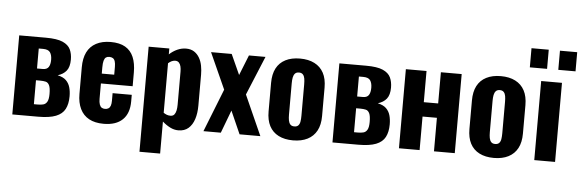

<svg xmlns="http://www.w3.org/2000/svg" viewBox="-57 -1009 4225 1398"><g transform="rotate(5 2055.0 -310.0)"><path d="M52 0V-578H247Q329 -578 370.5 -559.5Q412 -541 427 -509Q442 -477 442 -435Q442 -381 419.5 -353Q397 -325 356 -313Q397 -304 418 -283.5Q439 -263 447.5 -233.5Q456 -204 456 -167Q456 -112 436.5 -74.5Q417 -37 370 -18.5Q323 0 241 0ZM202 -88H231Q253 -88 270.5 -92.5Q288 -97 298.5 -115Q309 -133 309 -172Q309 -216 299.5 -235.5Q290 -255 273 -259Q256 -263 233 -263H202ZM202 -349H245Q274 -349 286.5 -367.5Q299 -386 299 -421Q299 -455 285.5 -475Q272 -495 233 -495H202Z M720 10Q656 10 613 -13.5Q570 -37 548 -82.5Q526 -128 526 -192V-386Q526 -452 548 -496.5Q570 -541 614 -564.5Q658 -588 720 -588Q786 -588 827 -564Q868 -540 887.5 -494Q907 -448 907 -382V-281H675V-169Q675 -144 680.5 -128Q686 -112 696 -105.5Q706 -99 721 -99Q735 -99 745.5 -105.5Q756 -112 761 -126Q766 -140 766 -163V-218H906V-170Q906 -82 858 -36Q810 10 720 10ZM675 -353H766V-410Q766 -435 761 -450.5Q756 -466 745.5 -472.5Q735 -479 719 -479Q704 -479 694.5 -472Q685 -465 680 -447.5Q675 -430 675 -398Z M998 190V-578H1149V-535Q1176 -560 1207.5 -574Q1239 -588 1271 -588Q1306 -588 1330 -572.5Q1354 -557 1369 -531Q1384 -505 1390 -473Q1396 -441 1396 -408V-182Q1396 -126 1382 -83Q1368 -40 1339.5 -15Q1311 10 1266 10Q1235 10 1205.5 -5Q1176 -20 1149 -44V190ZM1199 -91Q1218 -91 1227.5 -102.5Q1237 -114 1241 -133Q1245 -152 1245 -175V-417Q1245 -438 1241 -455Q1237 -472 1227 -482.5Q1217 -493 1200 -493Q1186 -493 1173 -486.5Q1160 -480 1149 -470V-108Q1161 -100 1173 -95.5Q1185 -91 1199 -91Z M1449 0 1573 -314 1454 -578H1605L1672 -430L1731 -578H1852L1734 -293L1865 0H1713L1639 -167L1576 0Z M2104 10Q2042 10 1998 -12.5Q1954 -35 1931.5 -78Q1909 -121 1909 -185V-393Q1909 -457 1931.5 -500Q1954 -543 1998 -565.5Q2042 -588 2104 -588Q2166 -588 2210 -565.5Q2254 -543 2277 -500Q2300 -457 2300 -393V-185Q2300 -121 2277 -78Q2254 -35 2210 -12.5Q2166 10 2104 10ZM2105 -92Q2124 -92 2134 -102.5Q2144 -113 2147 -131.5Q2150 -150 2150 -174V-403Q2150 -428 2147 -446Q2144 -464 2134 -475Q2124 -486 2105 -486Q2086 -486 2076 -475Q2066 -464 2062.5 -446Q2059 -428 2059 -403V-174Q2059 -150 2062.5 -131.5Q2066 -113 2076 -102.5Q2086 -92 2105 -92Z M2392 0V-578H2587Q2669 -578 2710.5 -559.5Q2752 -541 2767 -509Q2782 -477 2782 -435Q2782 -381 2759.5 -353Q2737 -325 2696 -313Q2737 -304 2758 -283.5Q2779 -263 2787.5 -233.5Q2796 -204 2796 -167Q2796 -112 2776.5 -74.5Q2757 -37 2710 -18.5Q2663 0 2581 0ZM2542 -88H2571Q2593 -88 2610.5 -92.5Q2628 -97 2638.5 -115Q2649 -133 2649 -172Q2649 -216 2639.5 -235.5Q2630 -255 2613 -259Q2596 -263 2573 -263H2542ZM2542 -349H2585Q2614 -349 2626.5 -367.5Q2639 -386 2639 -421Q2639 -455 2625.5 -475Q2612 -495 2573 -495H2542Z M2878 0V-578H3029V-350H3134V-578H3286V0H3134V-245H3029V0Z M3572 10Q3510 10 3466 -12.5Q3422 -35 3399.5 -78Q3377 -121 3377 -185V-393Q3377 -457 3399.5 -500Q3422 -543 3466 -565.5Q3510 -588 3572 -588Q3634 -588 3678 -565.5Q3722 -543 3745 -500Q3768 -457 3768 -393V-185Q3768 -121 3745 -78Q3722 -35 3678 -12.5Q3634 10 3572 10ZM3573 -92Q3592 -92 3602 -102.5Q3612 -113 3615 -131.5Q3618 -150 3618 -174V-403Q3618 -428 3615 -446Q3612 -464 3602 -475Q3592 -486 3573 -486Q3554 -486 3544 -475Q3534 -464 3530.5 -446Q3527 -428 3527 -403V-174Q3527 -150 3530.5 -131.5Q3534 -113 3544 -102.5Q3554 -92 3573 -92Z M3867 0V-578H4019V0ZM3984 -670V-810H4110V-670ZM3776 -670V-810H3902V-670Z"/></g></svg>

Font: Oswald SemiBold
Style: Regular
Weight: 600
Designer: Vernon Adams
Foundry: Vernon Adams
Version: Version 4.100; ttfautohint (v1.8.1.43-b0c9)